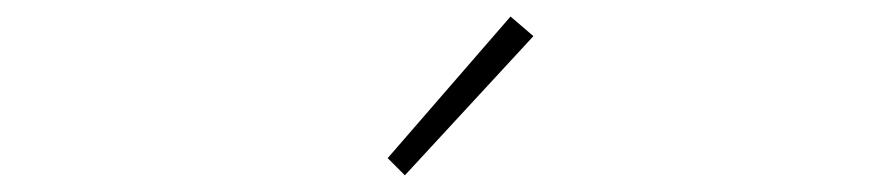

<svg xmlns="http://www.w3.org/2000/svg" viewBox="-20 -840 1040 229"><path d="M462.9 -630.9 442.4 -651.4 588.9 -820.3 616.2 -796.9Z"/></svg>

Font: GenEi Gothic M ExtraLight
Style: Regular
Weight: 200
Designer: o_tamon (Modified); [Source Han Sans]
Ryoko NISHIZUKA  (kana & ideographs); Paul D. Hunt (Latin, Greek & Cyrillic); Wenl
Version: Version 1.1a;Original Version 1.004